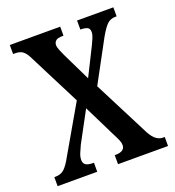

<svg xmlns="http://www.w3.org/2000/svg" viewBox="-130 -817 840 920"><g transform="rotate(-20 289.5 -357.0)"><path d="M7 0V-46H12Q41 -46 58.5 -62.5Q76 -79 96 -116L234 -355L102 -615Q89 -643 74.5 -655.5Q60 -668 34 -668H23V-714H280V-668H276Q249 -668 240 -659Q231 -650 231 -638Q231 -627 237.5 -611Q244 -595 251 -580L321 -436L392 -578Q400 -594 406.5 -610Q413 -626 413 -639Q413 -657 400.5 -662.5Q388 -668 368 -668H366V-714H551V-668H544Q520 -668 503.5 -653Q487 -638 463 -596L349 -385L495 -99Q511 -69 527.5 -57.5Q544 -46 559 -46H570V0H315V-46H318Q367 -46 367 -79Q367 -90 362 -102.5Q357 -115 340 -148L263 -304L180 -150Q171 -131 163.5 -113Q156 -95 156 -79Q156 -62 167.5 -54Q179 -46 205 -46H209V0Z"/></g></svg>

Font: Noto Serif Tamil ExtraCondensed SemiBold
Style: Regular
Weight: 600
Width: 2
Designer: Indian Type Foundry, Tom Grace, and the Monotype Design Team
Foundry: Monotype Imaging Inc.
Version: Version 2.004; ttfautohint (v1.8.4.7-5d5b)